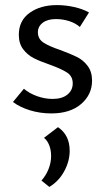

<svg xmlns="http://www.w3.org/2000/svg" viewBox="-20 -441 421 755"><path d="M31 -40 74 -92Q95 -74 125.5 -63Q156 -52 187 -52Q224 -52 245 -69Q266 -86 266 -113Q266 -141 244 -155.5Q222 -170 175 -187Q137 -200 112.5 -212.5Q88 -225 71 -247.5Q54 -270 54 -304Q54 -360 96.5 -390.5Q139 -421 204 -421Q237 -421 271 -413.5Q305 -406 330 -392L294 -335Q277 -350 252 -358Q227 -366 200 -366Q167 -366 148 -351.5Q129 -337 129 -314Q129 -288 151 -273.5Q173 -259 218 -244Q258 -229 282.5 -217Q307 -205 324.5 -182Q342 -159 342 -124Q342 -69 299 -32Q256 5 182 5Q137 5 97 -7.5Q57 -20 31 -40ZM143 269Q161 249 171 223.5Q181 198 181 173Q181 149 173.5 130Q166 111 153 101L208 59Q254 90 254 152Q254 193 232.5 232.5Q211 272 174 294Z"/></svg>

Font: Ysabeau Infant Medium
Style: Regular
Weight: 500
Designer: Christian Thalmann (Catharsis Fonts)
Version: Version 0.003